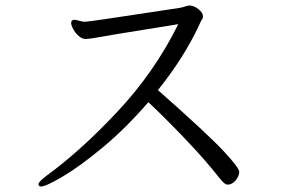

<svg xmlns="http://www.w3.org/2000/svg" viewBox="-20 -678 1040 699"><path d="M555 -350Q735 -191 793 -129Q851 -67 851 -52Q851 -37 838 -21.5Q825 -6 810 -6Q805 -6 803 -7Q795 -10 778 -31Q729 -94 652.5 -174Q576 -254 520 -306Q439 -212 355.5 -142.5Q272 -73 209.5 -36Q147 1 129 1Q124 1 122 -2Q120 -5 120 -7Q120 -16 149 -38Q273 -128 408 -272Q543 -416 629 -590Q348 -545 313 -538Q297 -536 292 -536Q279 -536 266.5 -547Q254 -558 246.5 -572Q239 -586 239 -595Q239 -605 250 -606H251Q255 -606 266.5 -603Q278 -600 283 -599H291Q299 -599 370 -609.5Q441 -620 632 -649Q644 -651 651 -653.5Q658 -656 664 -657L669 -658Q685 -658 702 -645Q719 -632 719 -618Q719 -610 713 -604L707 -591Q652 -471 555 -350Z"/></svg>

Font: Fusion Kai T
Style: Regular
Weight: 400
Designer: Fontworks Inc.
Version: Version 24.134;May 13, 2024